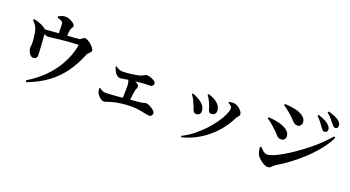

<svg xmlns="http://www.w3.org/2000/svg" viewBox="-57 -1490 4074 2234"><g transform="rotate(20 1980.0 -373.0)"><path d="M124.9 -638.5 134.2 -653.6Q163.4 -648 197 -636.2Q230.6 -624.5 256.1 -609.4Q285.3 -592 294.6 -580Q303.8 -567.9 305.6 -541.9Q306.3 -529.2 308.3 -501.7Q310.4 -474.3 312.8 -440.2Q315.3 -406.2 317.4 -372.6Q319.4 -339.1 320.6 -313Q321.8 -286.9 321.8 -274.9Q322.1 -250.2 309.9 -238Q297.6 -225.8 276.5 -225.5Q256 -225.3 239.7 -241.6Q223.4 -258 213.7 -281.2Q203.9 -304.4 203.7 -323.7Q202.7 -332 205.2 -344.1Q207.7 -356.3 208.4 -370.7Q209.1 -384.2 207.4 -407.9Q205.6 -431.6 202.2 -459.1Q198.9 -486.7 194.6 -510.6Q190.4 -534.5 185.5 -547.7Q175.8 -576.7 160.3 -596.8Q144.9 -616.8 124.9 -638.5ZM263.9 -565.7 264.3 -582.7Q304 -584.1 347.9 -587.5Q391.7 -590.8 433.1 -594.5Q474.4 -598.1 506 -599.7Q539.1 -602.7 576.4 -604.8Q613.8 -606.9 648 -609.4Q682.2 -611.9 706.2 -614.7Q716.7 -616.4 726.1 -624.4Q735.6 -632.4 745.3 -639.9Q755 -647.4 765.6 -647.4Q781.9 -647.4 803.6 -635.3Q825.4 -623.2 845.7 -605.4Q866.1 -587.6 879.6 -569.7Q893.2 -551.8 893.2 -539.6Q893.2 -526.8 883.5 -516.3Q873.8 -505.8 862.3 -495.3Q850.7 -484.8 845.5 -471.6Q794.8 -344.7 723 -243.4Q651.2 -142 548.3 -64.9Q445.4 12.2 299.7 67.9L286.1 49.3Q401.1 -18.6 489.9 -107.9Q578.7 -197.3 637.9 -304Q697.1 -410.7 720.9 -527.9Q723.6 -540.8 720.9 -544.8Q718.2 -548.7 706.7 -548Q633.2 -545 572.9 -539.5Q512.6 -534 466.7 -528.6Q420.9 -523.2 391.6 -519.2Q362.4 -515.2 351.3 -515.2Q331.8 -515.2 314.5 -527.8Q297.3 -540.3 263.9 -565.7ZM384.1 -762.4 383.1 -778.5Q401.5 -787.9 421.9 -796.5Q442.3 -805.1 466.3 -805.1Q495.9 -805.1 524.8 -792.6Q553.7 -780 573 -763.4Q592.2 -746.8 592.2 -734.9Q592.2 -721.8 587.1 -714.1Q582 -706.3 576.2 -698.6Q570.5 -690.8 568 -675.1Q565.6 -660.1 563.5 -638.6Q561.4 -617.1 560.2 -595.8Q558.9 -574.6 558.9 -559.1L458.8 -556.9Q458.8 -562.9 458.8 -579.4Q458.8 -595.8 458.8 -617.4Q458.8 -639 458.3 -661Q457.8 -683 457.1 -699.1Q456.1 -715.8 453.2 -725.2Q450.3 -734.6 438.3 -741.5Q427.2 -748.2 413.1 -753Q399.1 -757.7 384.1 -762.4Z M1664.4 -387.2Q1652.4 -386.6 1633.3 -386.2Q1614.3 -385.7 1588.1 -384.1Q1562 -382.4 1527.5 -378.9Q1493.1 -375.4 1449.4 -370.2Q1392.7 -363.7 1359.6 -356.5Q1326.6 -349.3 1303.3 -349.3Q1286.6 -349.3 1268.5 -363.6Q1250.3 -377.9 1239.3 -396.6Q1229.8 -413.4 1223.3 -429.2Q1216.7 -445 1213.6 -459.2L1222.2 -464.6Q1241.7 -450 1263 -440.7Q1284.2 -431.4 1308.2 -431.4Q1341.8 -431.4 1386.8 -436.1Q1431.8 -440.7 1470.9 -448Q1505.6 -454 1526.2 -461.2Q1546.8 -468.4 1557.5 -475Q1568.3 -481.6 1574.2 -485.3Q1580.2 -489.1 1586.7 -489.1Q1610.7 -489.1 1638.2 -479.8Q1665.8 -470.6 1685.9 -457Q1706 -443.4 1706 -429.6Q1706 -414.3 1696.4 -400.6Q1686.7 -387 1664.4 -387.2ZM1393.8 -400.8Q1416.3 -397.5 1441.1 -390.6Q1465.9 -383.6 1487.9 -373.4Q1509.8 -363.3 1523.4 -351.3Q1537 -339.3 1537 -326.4Q1537 -314.2 1530.1 -300.6Q1523.2 -287.1 1519.7 -271.1Q1516.3 -252.4 1512.9 -229.4Q1509.5 -206.4 1506.7 -180.1Q1503.8 -153.9 1501.4 -124.4L1413.6 -120.5Q1415.6 -145.6 1416.7 -174.2Q1417.8 -202.9 1418.5 -232Q1419.1 -261 1419.1 -286.3Q1419.1 -324.5 1410.6 -348.4Q1402.2 -372.2 1387.4 -390ZM1120.9 -159.5 1130.1 -163.4Q1147.6 -147.6 1166.8 -139.1Q1185.9 -130.7 1209.2 -130.7Q1230.9 -130.7 1270.4 -133.3Q1309.8 -135.9 1358.5 -140.2Q1407.2 -144.5 1456.3 -149.5Q1505.4 -154.5 1548.1 -158.5Q1590.8 -162.5 1618.1 -164.2Q1653.8 -168.1 1666.3 -173.8Q1678.9 -179.5 1688.8 -179.5Q1704.9 -179.5 1725.7 -171.5Q1746.6 -163.5 1766.5 -150.6Q1786.5 -137.8 1799.3 -123.7Q1812.1 -109.6 1812.1 -97.4Q1812.1 -79.6 1801.1 -67.1Q1790.1 -54.6 1771.8 -54.6Q1755.5 -54.6 1722.7 -62.2Q1689.8 -69.9 1643.8 -77.3Q1597.8 -84.7 1540.3 -84.5Q1512.2 -85.1 1482.2 -82.7Q1452.1 -80.3 1421.8 -76.6Q1391.4 -72.8 1364 -67.7Q1336.7 -62.7 1314 -56.2Q1284.2 -48.2 1260.2 -38.6Q1236.2 -28.9 1219.3 -28.9Q1203.2 -28.9 1184.1 -42.2Q1164.9 -55.4 1149.8 -73.5Q1134.6 -91.6 1129.2 -104.7Q1125.2 -115.6 1123.3 -127.7Q1121.5 -139.7 1120.9 -159.5Z M2329.8 -516.8 2339.2 -528.2Q2362.6 -520.3 2382.5 -513Q2402.5 -505.7 2422.6 -493Q2458.4 -472.3 2479.8 -443Q2501.3 -413.7 2501.3 -374.2Q2501.3 -348.8 2484.8 -335.2Q2468.4 -321.6 2448.6 -321.6Q2425.6 -321.6 2415.9 -335.1Q2406.1 -348.6 2400.7 -372.1Q2395.3 -395.6 2382.5 -424.9Q2377 -439.4 2367.5 -457.1Q2358.1 -474.8 2348.3 -491.5Q2338.6 -508.1 2329.8 -516.8ZM2212.6 53.8 2204 39.2Q2277.2 3.2 2342.7 -48.3Q2408.2 -99.8 2462.6 -158.8Q2516.9 -217.7 2556.8 -275.1Q2596.8 -332.5 2618.2 -381.5Q2639.7 -430.5 2639.7 -461.2Q2639.7 -475.1 2626.4 -487.4Q2613.1 -499.7 2590.6 -511L2592.2 -522.8Q2603.6 -525.5 2619.8 -527.7Q2635.9 -529.9 2648.6 -529.8Q2667.9 -529.7 2688.6 -519.7Q2709.4 -509.6 2727.3 -494.1Q2745.3 -478.7 2756.2 -461.9Q2767 -445.1 2767 -430Q2767 -415.4 2752.7 -400.7Q2738.4 -386.1 2729.6 -369.1Q2697.8 -303 2649.1 -238.3Q2600.4 -173.5 2535.3 -116.3Q2470.3 -59.1 2389.4 -15Q2308.6 29 2212.6 53.8ZM2156.5 -459.9 2166.1 -471.2Q2188.7 -464.3 2209.5 -454.1Q2230.3 -444 2243.3 -435.8Q2286.1 -412.5 2309.9 -380.2Q2333.7 -348 2333.7 -310.7Q2333.7 -288.9 2320.5 -274.4Q2307.4 -259.8 2281.1 -259.8Q2259.3 -259.8 2248.5 -274.5Q2237.7 -289.1 2230.4 -312.8Q2223 -336.4 2210.2 -363.9Q2197.7 -395.6 2184.2 -418.9Q2170.7 -442.2 2156.5 -459.9Z M3706.7 -613.2Q3692.9 -634.7 3671 -663.5Q3649.1 -692.3 3615.7 -725L3626.3 -738.1Q3668.1 -724.1 3703.2 -708Q3738.2 -692 3760.8 -670.1Q3777.1 -654.8 3783.8 -641Q3790.5 -627.2 3790.5 -612.5Q3790.5 -597.1 3779.7 -586.5Q3769 -575.9 3752.7 -575.9Q3740.2 -575.9 3729.8 -585.8Q3719.3 -595.7 3706.7 -613.2ZM3805.3 -701.8Q3791.7 -719.6 3771.3 -743.9Q3750.9 -768.1 3713.1 -801L3722.7 -814.2Q3766.8 -804 3800 -789.8Q3833.2 -775.7 3854.5 -759.2Q3890.1 -730.6 3890.1 -696.7Q3890.1 -680.9 3880.9 -670.9Q3871.8 -660.9 3856.2 -660.9Q3841.6 -660.9 3830.8 -671.9Q3820.1 -682.8 3805.3 -701.8ZM3208.8 -705.7 3215.3 -723.4Q3239.9 -722.2 3275.5 -718.8Q3311.2 -715.3 3356.4 -705.2Q3391.2 -696.1 3420.1 -680.8Q3449.1 -665.5 3466.8 -643.4Q3484.5 -621.2 3484.5 -589.5Q3484.5 -569.3 3470.4 -552.8Q3456.2 -536.3 3435 -536.3Q3411.2 -536.3 3394.2 -547.8Q3377.2 -559.3 3360 -579.4Q3342.8 -599.5 3315.8 -623.1Q3286.6 -649.7 3259.9 -670.5Q3233.2 -691.3 3208.8 -705.7ZM3881.2 -564.9 3898.9 -553.3Q3861.2 -476.8 3802.8 -402Q3744.4 -327.2 3671.2 -257.2Q3598 -187.2 3517.2 -126.3Q3436.3 -65.4 3354.8 -16.8Q3339 -6.9 3327.4 5.4Q3315.8 17.8 3303.9 26.7Q3292.1 35.7 3275 35.7Q3253.9 35.7 3226.8 22.3Q3199.7 9 3175.3 -11.6Q3150.9 -32.2 3135.8 -54.7Q3123.7 -74.2 3117.7 -104Q3111.7 -133.8 3111.2 -154L3124.5 -161Q3135.2 -149.6 3149.8 -135Q3164.4 -120.3 3181.8 -109.7Q3199.1 -99.1 3218.5 -99.1Q3247.2 -99.1 3295.2 -119.2Q3343.1 -139.2 3403.1 -174.2Q3463 -209.1 3528.9 -254.6Q3594.7 -300.2 3659.6 -352.5Q3724.6 -404.9 3781.7 -459Q3838.8 -513.2 3881.2 -564.9ZM3082.1 -496.4 3088.2 -513.8Q3119 -511.3 3150.6 -507.4Q3182.2 -503.6 3221.9 -493.4Q3258.2 -485.3 3290.1 -469.1Q3322 -452.8 3342.2 -429.7Q3362.3 -406.5 3362.3 -375.4Q3362.3 -363.6 3357.5 -350.7Q3352.7 -337.8 3341.3 -329Q3329.8 -320.1 3308.8 -320.1Q3285.1 -320.1 3268.2 -333.1Q3251.4 -346 3235.2 -365.6Q3218.9 -385.3 3194.9 -405.7Q3160.8 -438.6 3133.1 -460.8Q3105.4 -483 3082.1 -496.4Z"/></g></svg>

Font: Noto Serif HK
Style: Regular
Weight: 200
Designer: Ryoko NISHIZUKA 西塚涼子 (kana & ideographs); Frank Grießhammer (Latin, Greek & Cyrillic); Wenlong ZHANG 张文龙 (bopomofo); San
Foundry: Adobe
Version: Version 2.001;hotconv 1.1.0;makeotfexe 2.6.0